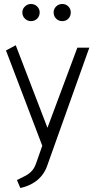

<svg xmlns="http://www.w3.org/2000/svg" viewBox="-20 -724 478 963"><path d="M160 98Q152 120 139 134Q126 148 108 157.5Q90 167 65 179L82 219Q114 212 140.5 197.5Q167 183 186 161Q205 139 215 112L428 -485H368L218 -83L59 -497L10 -471L192 7ZM135 -618Q154 -618 166.5 -630.5Q179 -643 179 -662Q179 -679 166.5 -691.5Q154 -704 135 -704Q118 -704 105 -691.5Q92 -679 92 -662Q92 -643 105 -630.5Q118 -618 135 -618ZM292 -618Q311 -618 323 -630.5Q335 -643 335 -662Q335 -679 323 -691.5Q311 -704 292 -704Q274 -704 261.5 -691.5Q249 -679 249 -662Q249 -643 261.5 -630.5Q274 -618 292 -618Z"/></svg>

Font: Catamaran Thin Light
Style: Regular
Weight: 300
Version: Version 2.000